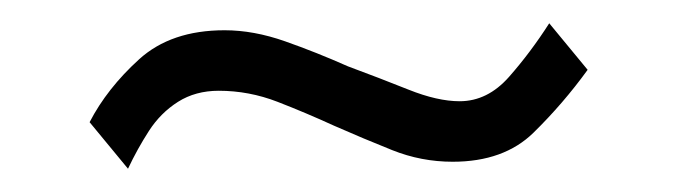

<svg xmlns="http://www.w3.org/2000/svg" viewBox="-20 -317 581 165"><path d="M90 -172 57 -212Q72 -241 99.5 -266Q127 -291 173 -291Q198 -291 225 -281.5Q252 -272 279 -260Q306 -250 331 -240Q356 -230 375 -230Q399 -230 417.5 -251Q436 -272 452 -297L485 -257Q464 -228 438.5 -203Q413 -178 369 -178Q342 -178 317 -188Q292 -198 267 -209Q243 -220 218.5 -229.5Q194 -239 168 -239Q148 -239 133 -229.5Q118 -220 108 -204.5Q98 -189 90 -172Z"/></svg>

Font: Frank Ruhl Libre Light
Style: Regular
Weight: 300
Designer: Yanek Iontef
Foundry: Fontef
Version: Version 6.003;gftools[0.9.30]